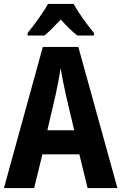

<svg xmlns="http://www.w3.org/2000/svg" viewBox="-20 -953 616 973"><path d="M353 -933H223C202 -893 152 -825 120 -786V-773H205C229 -792 256 -820 288 -854C318 -821 345 -793 372 -773H456V-786C419 -831 377 -889 353 -933ZM424 0H575L377 -715H197L0 0H153L195 -171H382ZM314 -471 356 -293H220L262 -473C271 -516 282 -570 287 -608C293 -571 305 -513 314 -471Z"/></svg>

Font: Noto Sans Lao UI Cond
Style: Bold
Weight: 700
Width: 3
Designer: Monotype Design Team
Foundry: Monotype Imaging Inc.
Version: Version 2.000